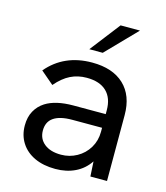

<svg xmlns="http://www.w3.org/2000/svg" viewBox="-107 -779 753 870"><g transform="rotate(15 270.0 -344.5)"><path d="M392 -70Q366.5 -31.5 325.8 -11.8Q285 8 233 8Q177 8 135.5 -11.2Q94 -30.5 71.5 -65.8Q49 -101 49 -147Q49 -186.5 64.8 -215Q80.5 -243.5 108 -261Q155.5 -291 238 -291H390V-309Q390 -366.5 358 -397.2Q326 -428 265 -428Q223.5 -428 189 -411Q154.5 -394 122 -356L61 -408Q139.5 -501 271 -501Q367.5 -501 420.8 -450.8Q474 -400.5 474 -309V0H396ZM241 -61Q281 -61 315.2 -80Q349.5 -99 369.8 -132.8Q390 -166.5 390 -208V-227H250Q191.5 -227 162 -206Q134 -186 134 -146Q134 -107 162.8 -84Q191.5 -61 241 -61ZM351 -697H442L305 -556H242Z"/></g></svg>

Font: HK Grotesk
Style: Regular
Weight: 400
Designer: Alfredo Marco Pradil
Foundry: Hanken Design Co.
Version: Version 3.001